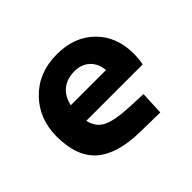

<svg xmlns="http://www.w3.org/2000/svg" viewBox="-117 -663 848 848"><g transform="rotate(-45 307.0 -239.5)"><path d="M383 -100 461 -97 456 13 335 11Q192 9 124.5 -50.5Q57 -110 57 -235Q57 -346 129 -419Q201 -492 315 -492Q424 -492 490.5 -426Q557 -360 557 -254Q557 -238 555.5 -222Q554 -206 551 -192H199Q209 -144 248.5 -124Q288 -104 383 -100ZM316 -384Q270 -384 239.5 -359.5Q209 -335 199 -289H419Q415 -333 387.5 -358.5Q360 -384 316 -384Z"/></g></svg>

Font: Intel One Mono
Style: Bold
Weight: 700
Monospace: yes
Designer: Fred Shallcrass
Foundry: Frere-Jones Type LLC
Version: Version 1.400;hotconv 1.1.0;makeotfexe 2.6.0;FJTRelease1.4